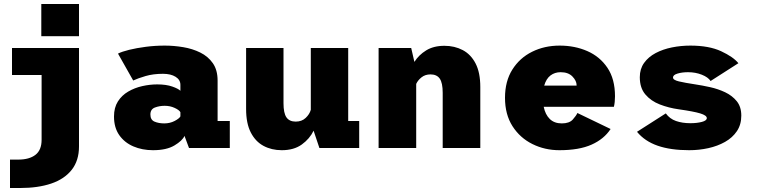

<svg xmlns="http://www.w3.org/2000/svg" viewBox="-20 -740 3790 960"><path d="M186.5 -720H375V-559H186.5ZM30 200V58H71Q126.5 58 157.2 34.2Q188 10.5 188 -41V-365H40V-500H375V-8Q375 63 338.5 109.2Q302 155.5 236 177.8Q170 200 82 200Z M745 11Q691 11 646.8 -8Q602.5 -27 576.2 -64.5Q550 -102 550 -157.5Q550 -202 569.5 -232.8Q589 -263.5 621.2 -282.2Q653.5 -301 691.5 -309.5Q729.5 -318 766 -318Q811 -318 841.5 -307.2Q872 -296.5 882 -286V-316Q882 -341 858 -356Q834 -371 795 -371Q746.5 -371 708 -359.8Q669.5 -348.5 646 -337.5L570 -472Q589.5 -482 626.2 -491Q663 -500 709.2 -506Q755.5 -512 804 -512Q849.5 -512 896 -504.2Q942.5 -496.5 981.5 -477.2Q1020.5 -458 1044.2 -424Q1068 -390 1068 -337V-135H1129V0H925L902.5 -60.5Q892 -36.5 852.2 -12.8Q812.5 11 745 11ZM801.5 -123Q829.5 -123 852.8 -135Q876 -147 882 -158V-179Q876 -190 853.2 -200.5Q830.5 -211 803.5 -211Q777.5 -211 754.8 -202.5Q732 -194 732 -167.5Q732 -140.5 752.8 -131.8Q773.5 -123 801.5 -123Z M1389 11Q1338 11 1297.8 -10.5Q1257.5 -32 1234 -77.5Q1210.5 -123 1210.5 -195V-500H1397.5V-224Q1397.5 -174.5 1412.2 -153.2Q1427 -132 1458.5 -132Q1489 -132 1508.5 -150.5Q1528 -169 1534 -191V-500H1721V-135H1776V0H1577L1548 -86.5Q1528.5 -46 1489 -17.5Q1449.5 11 1389 11Z M1873 0V-500H2036L2052 -430.5Q2073.5 -465 2110.8 -488Q2148 -511 2202 -511Q2253 -511 2293.8 -489.5Q2334.5 -468 2358 -422.5Q2381.5 -377 2381.5 -305V0H2193.5V-276Q2193.5 -325.5 2178.8 -346.8Q2164 -368 2132.5 -368Q2106 -368 2087.8 -353.5Q2069.5 -339 2061 -320.5V0Z M2777 11Q2704 11 2642 -19.8Q2580 -50.5 2542.5 -109Q2505 -167.5 2505 -251Q2505 -334 2541.8 -392.2Q2578.5 -450.5 2640.5 -481.2Q2702.5 -512 2778.5 -512Q2854 -512 2916.8 -484.5Q2979.5 -457 3017.2 -401Q3055 -345 3055 -258.5Q3055 -229 3049.5 -206H2698.5Q2706.5 -167 2729 -145Q2751.5 -123 2789 -123Q2826.5 -123 2843.8 -142.2Q2861 -161.5 2867 -175L3033 -95Q3000 -44.5 2937.8 -16.8Q2875.5 11 2777 11ZM2783 -379Q2754 -379 2732.5 -362.8Q2711 -346.5 2701 -312H2863V-314Q2863 -336 2842.2 -357.5Q2821.5 -379 2783 -379Z M3426 11Q3333 11 3268.2 -11.5Q3203.5 -34 3165 -81L3309 -173Q3328.5 -146 3360 -135Q3391.5 -124 3432 -124Q3465 -124 3489.5 -130.5Q3514 -137 3514 -149.5Q3514 -163 3481 -173Q3448 -183 3373.5 -193.5Q3323.5 -200.5 3279 -217.8Q3234.5 -235 3206.8 -267.8Q3179 -300.5 3179 -354Q3179 -395.5 3200.5 -425.5Q3222 -455.5 3258.5 -474.8Q3295 -494 3340 -503Q3385 -512 3432 -512Q3525 -512 3585.8 -483.8Q3646.5 -455.5 3672 -424L3533 -335Q3520.5 -354 3489 -366.5Q3457.5 -379 3420 -379Q3390.5 -379 3367.8 -372.2Q3345 -365.5 3345 -352.5Q3345 -340 3374.5 -333Q3404 -326 3457 -318Q3491 -313 3530.5 -304.2Q3570 -295.5 3605.5 -278.8Q3641 -262 3663.8 -234Q3686.5 -206 3686.5 -162Q3686.5 -117 3664.5 -84.2Q3642.5 -51.5 3605.2 -30.5Q3568 -9.5 3521.5 0.8Q3475 11 3426 11Z"/></svg>

Font: Trispace ExtraBold
Style: Regular
Weight: 800
Designer: Tyler Finck
Foundry: Etcetera Type Company
Version: Version 1.210; ttfautohint (v1.8.3)